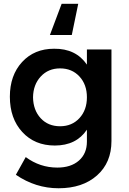

<svg xmlns="http://www.w3.org/2000/svg" viewBox="-20 -797 682 1016"><path d="M394 -776.9 359.9 -611.8H244.1L306.2 -776.9ZM439.9 -535.2H569.8V-50.8Q569.8 63.5 493.4 131.3Q417 199.2 290 199.2Q168.5 199.2 64 127.9L116.2 34.2Q191.4 89.8 283.2 89.8Q355.5 89.8 397.7 52.7Q439.9 15.6 439.9 -47.9V-110.8Q383.8 -26.9 270 -26.9Q163.6 -26.9 97.9 -98.4Q32.2 -169.9 32.2 -285.2Q32.2 -398.4 96.9 -468.8Q161.6 -539.1 266.1 -539.1Q381.3 -540.5 439.9 -455.1ZM297.9 -128.9Q360.8 -128.9 400.4 -171.9Q439.9 -214.8 439.9 -282.2Q439.9 -349.6 400.4 -392.3Q360.8 -435.1 297.9 -435.1Q235.4 -435.1 195.6 -392.1Q155.8 -349.1 154.8 -282.2Q155.8 -214.4 195.1 -171.6Q234.4 -128.9 297.9 -128.9Z"/></svg>

Font: Montserrat-Arabic Medium
Style: Regular
Weight: 500
Designer: Mohamed Gaber
Foundry: Kief Type Foundry
Version: Version 5.008;PS 005.008;hotconv 1.0.88;makeotf.lib2.5.64775